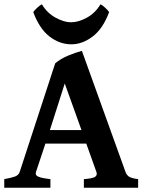

<svg xmlns="http://www.w3.org/2000/svg" viewBox="-20 -882 679 902"><path d="M193.4 -207.5 148.9 -73.7Q144 -58.6 160.4 -51.8Q176.8 -44.9 216.8 -40.5V0H0V-40.5Q33.2 -46.4 50.3 -52.7Q67.4 -59.1 72.3 -73.7L239.3 -584.5Q266.1 -606.9 300.8 -621.1Q335.4 -635.3 364.7 -643.1L569.8 -73.7Q574.7 -60.1 586.2 -52.2Q597.7 -44.4 628.9 -40.5V0H374V-40.5Q411.6 -43 425 -50.3Q438.5 -57.6 433.1 -73.7L385.3 -207.5ZM362.8 -271 284.2 -489.7 214.4 -271ZM492.7 -825.2Q463.4 -746.6 415 -710.2Q366.7 -673.8 315.4 -673.8Q260.3 -673.8 212.9 -710.2Q165.5 -746.6 136.2 -825.2Q142.1 -834 155.5 -846.2Q168.9 -858.4 176.8 -861.8Q201.2 -820.8 241 -799.1Q280.8 -777.3 313.5 -777.3Q348.1 -777.3 387.7 -798.8Q427.2 -820.3 452.1 -861.8Q460.4 -858.4 473.6 -846.2Q486.8 -834 492.7 -825.2Z"/></svg>

Font: Gentium Book Plus
Style: Bold
Weight: 700
Designer: Victor Gaultney, Annie Olsen, Iska Routamaa, Becca Hirsbrunner
Foundry: SIL International
Version: Version 6.101